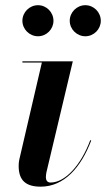

<svg xmlns="http://www.w3.org/2000/svg" viewBox="-20 -690 398 720"><path d="M241.5 -612C241.5 -580.5 268 -554 300 -554C332 -554 358 -580.5 358 -612C358 -644 332 -670.5 300 -670.5C268 -670.5 241.5 -644 241.5 -612ZM64 -612C64 -580.5 90.5 -554 122.5 -554C154.5 -554 180.5 -580.5 180.5 -612C180.5 -644 154.5 -670.5 122.5 -670.5C90.5 -670.5 64 -644 64 -612ZM322 -163 318.5 -164.5C284 -71.5 225 -5.5 169.5 -5.5C157 -5.5 152 -14.5 152 -25.5C152 -30.5 153 -37.5 154 -43.5L253 -460H64V-455.5H137L52 -90C50.5 -84 50 -73 50 -67.5C50 -13 77.5 10 132.5 10C220.5 10 284 -62.5 322 -163Z"/></svg>

Font: Bodoni* 36pt Medium
Style: Italic
Weight: 500
Italic angle: -13°
Version: Version 2.3